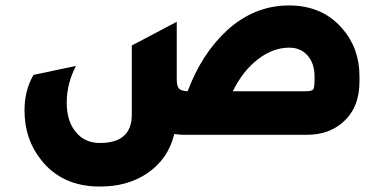

<svg xmlns="http://www.w3.org/2000/svg" viewBox="-20 -495 1400 705"><path d="M669 -160Q721 -298 813 -383Q914 -475 1041 -475Q1164 -475 1237 -390Q1300 -318 1300 -214V-196Q1300 -100 1240 -47Q1188 0 1106 0H658Q638 0 620 -3Q597 91 518 143Q447 190 347 190Q207 190 130 91Q70 15 70 -89Q70 -163 103 -220L259 -253Q225 -188 225 -118Q225 -51 258 -10.5Q291 30 347 30Q464 30 464 -74V-328L629 -415V-204Q629 -179 637 -170Q645 -161 669 -160ZM1135 -204V-214Q1135 -262 1109.5 -291Q1084 -320 1042 -320Q982 -320 926.5 -277Q871 -234 835 -160H1101Q1125 -160 1130 -166.5Q1135 -173 1135 -204Z"/></svg>

Font: Tajawal Black
Style: Regular
Weight: 900
Designer: Boutros Fonts
Foundry: Created by Boutros International 2017
Version: Version 1.700